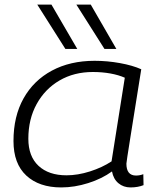

<svg xmlns="http://www.w3.org/2000/svg" viewBox="-20 -810 693 840"><path d="M551 10Q520 10 498 -8.5Q476 -27 470 -60Q426 -28 366 -9Q306 10 248 10Q151 10 95 -42Q39 -94 39 -193Q39 -301 83 -379.5Q127 -458 207 -501Q287 -544 394 -544Q449 -544 504.5 -534Q560 -524 598 -507Q567 -313 550 -206.5Q533 -100 533 -94Q533 -42 575 -42Q592 -42 607 -48L608 0Q583 10 551 10ZM468 -104 526 -470Q499 -482 463 -488.5Q427 -495 386 -495Q304 -495 240.5 -458Q177 -421 140.5 -355Q104 -289 104 -203Q104 -126 148.5 -84.5Q193 -43 271 -43Q320 -43 373.5 -60Q427 -77 468 -104ZM266 -596 143 -790H205L318 -596ZM437 -596 314 -790H377L489 -596Z"/></svg>

Font: Georama Expanded Light
Style: Italic
Weight: 300
Width: 7
Italic angle: -9°
Designer: Jean-Baptiste Levee
Foundry: Production Type
Version: Version 1.000